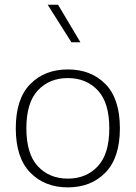

<svg xmlns="http://www.w3.org/2000/svg" viewBox="-20 -789 575 814"><path d="M267.6 -494.6Q366.2 -494.6 427.2 -432.4Q488.3 -370.1 488.3 -245.1Q488.3 -120.1 427 -57.4Q365.7 5.4 267.6 5.4Q169.4 5.4 108.2 -57.4Q46.9 -120.1 46.9 -245.1Q46.9 -370.1 108.2 -432.4Q169.4 -494.6 267.6 -494.6ZM267.6 -458Q189.5 -458 140.6 -406Q91.8 -354 91.8 -245.1Q91.8 -136.2 140.6 -84Q189.5 -31.7 267.6 -31.7Q345.7 -31.7 394.5 -84Q443.4 -136.2 443.4 -245.1Q443.4 -354 394.5 -406Q345.7 -458 267.6 -458ZM320.8 -609.9H282.7L182.1 -769H226.1Z"/></svg>

Font: Estedad-FD ExtraLight
Style: Regular
Weight: 200
Designer: Amin Abedi
Version: Version 7.3